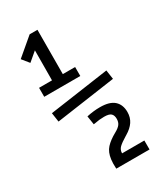

<svg xmlns="http://www.w3.org/2000/svg" viewBox="-201 -707 840 977"><g transform="rotate(-30 219.0 -219.0)"><path d="M47.9 -365.2H124L125 -541L73.2 -497.1L40 -538.1L142.6 -625H188.5L187.5 -365.2H259.8V-312.5H47.9ZM388.7 -270.5 396.5 -216.8 47.9 -167 40 -220.7ZM182.6 187.5Q180.7 153.3 183.6 133.8Q188.5 93.8 210 70.3Q231.4 46.9 270.5 25.4Q292 13.7 301.8 1Q311.5 -11.7 311.5 -31.2Q311.5 -51.8 300.8 -62Q290 -72.3 260.7 -72.3Q232.4 -72.3 204.1 -66.4L196.3 -65.4L188.5 -116.2Q228.5 -125 266.6 -125Q323.2 -125 349.6 -101.1Q376 -77.1 376 -34.2Q376 -2 359.9 22Q343.8 45.9 312.5 64.5Q310.5 65.4 308.6 66.9Q306.6 68.4 304.7 69.3Q275.4 86.9 261.2 100.6Q247.1 114.3 247.1 134.8H377.9V187.5Z"/></g></svg>

Font: Sudo Variable
Style: Regular
Weight: 400
Monospace: yes
Designer: Jens Kutilek
Foundry: Jens Kutilek
Version: Version 0.040